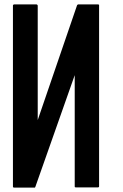

<svg xmlns="http://www.w3.org/2000/svg" viewBox="-20 -857 561 877"><path d="M432.6 -832Q432.6 -556.6 432.6 -5.9Q432.6 -2.9 430.7 -2Q429.7 -1 427.7 -1Q393.6 -1 326.2 -1Q324.2 -1 322.3 -2Q321.3 -2.9 321.3 -5.9Q321.3 -174.8 321.3 -513.7Q261.7 -343.8 141.6 -3.9Q140.6 -1 139.6 0Q137.7 0 136.7 0Q105.5 0 43.9 0Q42 0 41 -1Q39.1 -2 39.1 -4.9Q39.1 -108.4 39.1 -315.4Q39.1 -487.3 39.1 -832Q39.1 -834 41 -835Q42 -836.9 43.9 -836.9Q78.1 -836.9 146.5 -836.9Q148.4 -836.9 150.4 -835Q151.4 -834 152.3 -832Q152.3 -657.2 152.3 -308.6Q211.9 -483.4 332 -833Q333 -835 335 -835.9Q335.9 -836.9 336.9 -836.9Q368.2 -836.9 428.7 -836.9Q430.7 -836.9 431.6 -835Q432.6 -835 432.6 -834Q432.6 -833 432.6 -832Z"/></svg>

Font: Typeface
Style: Regular
Weight: 400
Version: Version 1.0